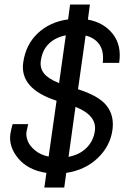

<svg xmlns="http://www.w3.org/2000/svg" viewBox="-20 -755 579 852"><path d="M291 -734.9H378.9L370.1 -668Q441.4 -654.8 481 -603.8Q520.5 -552.7 508.8 -476.1H436Q441.9 -527.3 421.1 -557.4Q400.4 -587.4 359.9 -597.2L326.2 -358.9Q419.4 -329.6 453.6 -285.4Q487.8 -241.2 479 -178.2Q468.8 -106 413.3 -53.2Q357.9 -0.5 273.9 12.2L265.1 77.1H176.8L186 12.2Q104.5 0 61.3 -51.8Q18.1 -103.5 25.9 -160.2Q30.3 -186 36.1 -204.1H105Q101.1 -189 97.2 -168Q95.2 -149.4 103.5 -128.4Q111.8 -107.4 136 -87.4Q160.2 -67.4 195.8 -60.1L231 -308.1Q66.9 -361.3 83 -477.1Q94.2 -557.6 148.2 -607.9Q202.1 -658.2 282.2 -668.9ZM161.1 -484.9Q156.7 -453.1 175 -429.4Q193.4 -405.8 242.2 -386.2L272 -598.1Q226.1 -589.4 196.8 -561Q167.5 -532.7 161.1 -484.9ZM284.2 -59.1Q334.5 -68.8 364.7 -99.6Q395 -130.4 400.9 -173.8Q411.1 -242.7 314.9 -280.8Z"/></svg>

Font: Human Sans
Style: Italic
Weight: 400
Italic angle: -8°
Designer: Tim Radville
Foundry: Continuum
Version: Version 1.000;FEAKit 1.0